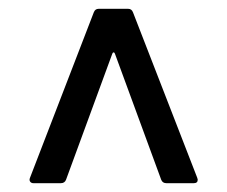

<svg xmlns="http://www.w3.org/2000/svg" viewBox="-20 -720 516 436"><path d="M204 -700H271Q279 -700 282 -692L428 -316L429 -312Q429 -304 420 -304H358Q349 -304 346 -312L241 -598Q240 -601 238 -601Q236 -601 235 -598L130 -312Q127 -304 118 -304H56Q51 -304 48.5 -307.5Q46 -311 48 -316L193 -692Q196 -700 204 -700Z"/></svg>

Font: BarlowMedium
Style: Regular
Weight: 500
Designer: Jeremy Tribby
Foundry: Tribby Type
Version: Version 1.422